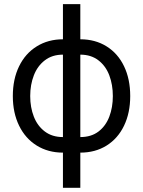

<svg xmlns="http://www.w3.org/2000/svg" viewBox="-20 -727 692 928"><path d="M284.2 -707H368.2V180.7H284.2ZM42 -262.7Q42 -344.7 72.3 -406.7Q102.5 -468.8 157.7 -502.9Q212.9 -537.1 284.2 -537.1H309.6V10.7H284.2Q212.9 10.7 157.7 -23.4Q102.5 -57.6 72.3 -119.6Q42 -181.6 42 -262.7ZM298.8 -64.5V-462.9H284.2Q232.4 -462.9 196.8 -435.5Q161.1 -408.2 143.6 -362.8Q126 -317.4 126 -262.7Q126 -208 143.6 -163.1Q161.1 -118.2 196.8 -91.3Q232.4 -64.5 284.2 -64.5ZM342.8 10.7V-537.1H368.2Q440.4 -537.1 495.1 -502.9Q549.8 -468.8 579.6 -406.7Q609.4 -344.7 609.4 -262.7Q609.4 -181.6 579.6 -119.6Q549.8 -57.6 495.1 -23.4Q440.4 10.7 368.2 10.7ZM525.4 -262.7Q525.4 -317.4 508.3 -362.8Q491.2 -408.2 455.6 -435.5Q419.9 -462.9 368.2 -462.9H354.5V-64.5H368.2Q420.9 -64.5 456.1 -91.3Q491.2 -118.2 508.3 -163.1Q525.4 -208 525.4 -262.7Z"/></svg>

Font: WEMIX Pretendard Variable
Style: Regular
Weight: 400
Designer: Base glyphs from Inter by Rasmus Andersson; Hangeul glyphs from Noto Sans CJK(Source Han Sans) by Jang Soo-young and Kan
Foundry: Kil Hyung-jin
Version: Version 1.000;Glyphs 3.2 (3208)